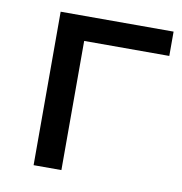

<svg xmlns="http://www.w3.org/2000/svg" viewBox="-65 -592 619 653"><g transform="rotate(10 244.0 -265.0)"><path d="M93 0H189V-446H483V-530H93Z"/></g></svg>

Font: Chess Sans Medium
Style: Regular
Weight: 500
Designer: Wolf Bōese
Foundry: Wolf Bōese
Version: Version 7.223;Glyphs 3.3 (3306)